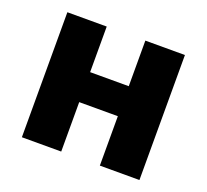

<svg xmlns="http://www.w3.org/2000/svg" viewBox="-96 -609 810 752"><g transform="rotate(20 309.0 -232.5)"><path d="M389 -303V-493H554V28H389V-178H228V28H64V-493H228V-303Z"/></g></svg>

Font: Gmarket Sans TTF Bold
Style: Regular
Weight: 700
Designer: Creative Director : Sungho Lee; Art Director : Kiwoong Choi; Project Manager : Sori Yang, Jongwook Yoon; Font Designer :
Foundry: Sandoll Inc.
Version: Version 1.000;hotconv 1.0.109;makeotfexe 2.5.65596